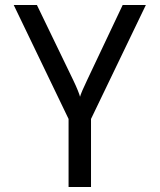

<svg xmlns="http://www.w3.org/2000/svg" viewBox="-20 -750 640 770"><path d="M255 0V-273L35 -730H128L273 -430Q285 -405 292 -387.5Q299 -370 301 -362Q303 -370 310.5 -387.5Q318 -405 330 -430L472 -730H565L345 -273V0Z"/></svg>

Font: JetBrainsMono NF
Style: Regular
Weight: 400
Designer: Philipp Nurullin, Konstantin Bulenkov
Foundry: JetBrains
Version: Version 2.251; ttfautohint (v1.8.3);Nerd Fonts 2.2.2